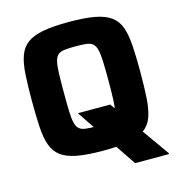

<svg xmlns="http://www.w3.org/2000/svg" viewBox="-117 -798 938 1014"><g transform="rotate(-15 351.5 -290.5)"><path d="M496.5 115 272.9 -218H449.5L681.9 110V115ZM351 8Q264.5 8 209 -2.4Q153.5 -12.9 122 -36.6Q90.6 -60.3 76.4 -100.7Q62.2 -141.2 58.6 -201.2Q55 -261.3 55 -344Q55 -426.7 58.6 -486.8Q62.2 -546.8 76.4 -587.3Q90.6 -627.7 122 -651.4Q153.5 -675.1 209 -685.6Q264.5 -696 351 -696Q437.4 -696 493 -685.6Q548.5 -675.1 580.1 -651.4Q611.8 -627.7 626.1 -587.3Q640.3 -546.8 644.1 -486.8Q647.9 -426.7 647.9 -344Q647.9 -261.3 644.1 -201.2Q640.3 -141.2 626.1 -100.7Q611.8 -60.3 580.1 -36.6Q548.5 -12.9 493 -2.4Q437.4 8 351 8ZM351 -125.6Q386.7 -125.6 409.5 -128.2Q432.4 -130.7 445.2 -141.1Q458.1 -151.6 464.2 -174.7Q470.3 -197.9 471.9 -238.9Q473.5 -279.8 473.5 -344Q473.5 -408.2 471.9 -449.1Q470.3 -490.1 464.2 -513.3Q458.1 -536.4 445.2 -546.9Q432.4 -557.3 409.5 -559.8Q386.7 -562.4 351 -562.4Q315.8 -562.4 293 -559.8Q270.1 -557.3 257.2 -546.9Q244.2 -536.4 238.2 -513.3Q232.1 -490.1 230.8 -449.1Q229.5 -408.2 229.5 -344Q229.5 -279.8 230.8 -238.9Q232.1 -197.9 238.2 -174.7Q244.2 -151.6 257.2 -141.1Q270.1 -130.7 293 -128.2Q315.8 -125.6 351 -125.6Z"/></g></svg>

Font: Saira Thin
Style: Regular
Weight: 100
Designer: Hector Gatti with collaboration of the Omnibus-Type team
Foundry: Omnibus-Type
Version: Version 1.101